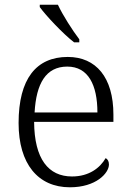

<svg xmlns="http://www.w3.org/2000/svg" viewBox="-20 -786 554 816"><path d="M295 -606H317V-619C288 -657 247 -721 226 -766H149V-756C174 -721 248 -642 295 -606ZM277 10C388 10 443 -50 443 -87C443 -101 437 -110 429 -114C405 -72 358 -36 286 -36C186 -36 126 -110 125 -268H462V-299C462 -457 388 -544 268 -544C134 -544 59 -451 59 -263C59 -89 142 10 277 10ZM394 -308H127C134 -431 175 -503 266 -503C355 -503 394 -425 394 -308Z"/></svg>

Font: Noto Serif Light
Style: Regular
Weight: 300
Designer: Monotype Design Team
Foundry: Monotype Imaging Inc.
Version: Version 2.013